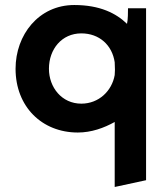

<svg xmlns="http://www.w3.org/2000/svg" viewBox="-20 -515 649 765"><path d="M290 13C344 13 394 -5 437 -29V230L562 203V-482H490C490 -470 490 -435 486 -420C443 -462 378 -495 276 -495C134 -495 42 -376 42 -241C42 -90 147 13 290 13ZM304 -102C226 -102 175 -167 175 -241C175 -319 226 -382 304 -382C376 -382 427 -335 437 -267C437 -257 438 -247 438 -237C438 -230 437 -223 437 -216C426 -153 374 -102 304 -102Z"/></svg>

Font: Bluebird
Style: Regular
Weight: 400
Designer: Jasper
Foundry: Cannot Into Space Fonts
Version: Version 0.98